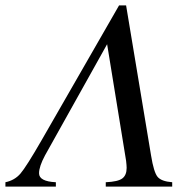

<svg xmlns="http://www.w3.org/2000/svg" viewBox="-71 -688 702 708"><path d="M564 0H319V-16Q364 -18 380 -30Q396 -42 396 -69Q396 -77 394 -95L324 -525L95 -115Q73 -74 73 -49Q73 -19 135 -16V0H-51V-16Q-17 -23 4.5 -48Q26 -73 83 -172L368 -668H394L486 -115Q496 -53 510 -36Q524 -19 564 -16Z"/></svg>

Font: STIX MathJax Main
Style: Italic
Weight: 400
Italic angle: -16.33°
Designer: MicroPress Inc., with final additions and corrections provided by Coen Hoffman, Elsevier (retired)
Version: Version 1.1.1